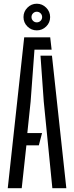

<svg xmlns="http://www.w3.org/2000/svg" viewBox="-20 -998 393 1018"><path d="M21.1 0 108.3 -800H246.2L253.7 -734.8H162.8L142.3 -458.4L124.9 -292.6H203L185.9 -227.4H119.9L95.2 0ZM257.6 0 212 -459.4 194.7 -702.7H255.5L331.7 0ZM175 -837Q146.1 -837 125.3 -857.6Q104.6 -878.1 104.6 -907.5Q104.6 -936.4 125.3 -957.3Q146.1 -978.3 175 -978.3Q204 -978.3 224.9 -957.3Q245.8 -936.4 245.8 -907.5Q245.8 -878.1 224.9 -857.6Q204 -837 175 -837ZM174.9 -879.4Q186.8 -879.4 195.1 -887.6Q203.4 -895.9 203.4 -907.3Q203.4 -919.2 195.1 -927.5Q186.8 -935.8 174.9 -935.8Q163.5 -935.8 155.2 -927.5Q147 -919.2 147 -907.3Q147 -895.9 155.2 -887.6Q163.5 -879.4 174.9 -879.4Z"/></svg>

Font: Big Shoulders Stencil Thin
Style: Regular
Weight: 100
Designer: Patric King
Foundry: XO Type Co
Version: Version 2.001